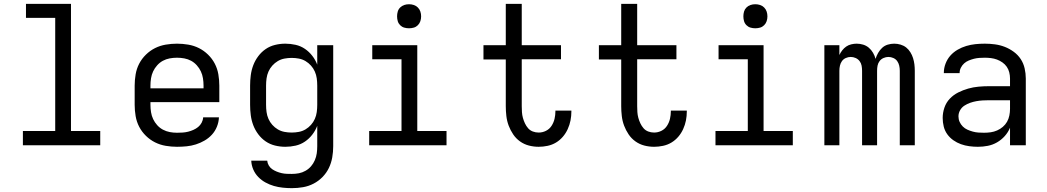

<svg xmlns="http://www.w3.org/2000/svg" viewBox="-20 -755 5440 998"><path d="M99 0V-74H267V-662H115V-735H349V-74H501V0Z M900 8Q871 8 841.5 3Q812 -2 786 -15Q760 -28 738.5 -49Q717 -70 703.5 -96Q690 -122 685 -151.5Q680 -181 680 -210V-310Q680 -339 685 -368.5Q690 -398 703.5 -424Q717 -450 738.5 -471Q760 -492 786 -505Q812 -518 841.5 -523Q871 -528 900 -528Q929 -528 958.5 -523Q988 -518 1014 -505Q1040 -492 1061.5 -471Q1083 -450 1096.5 -424Q1110 -398 1115 -368.5Q1120 -339 1120 -310V-224H762V-210Q762 -191 765 -172Q768 -153 776 -136Q784 -119 797 -104.5Q810 -90 827 -81Q844 -72 862.5 -68.5Q881 -65 900 -65Q915 -65 929.5 -66Q944 -67 958 -70.5Q972 -74 985.5 -80Q999 -86 1010 -95Q1021 -104 1028 -117Q1035 -130 1036 -145H1118Q1117 -120 1107.5 -96.5Q1098 -73 1081.5 -55Q1065 -37 1043.5 -24.5Q1022 -12 998.5 -4.5Q975 3 950 5.5Q925 8 900 8ZM762 -296H1038V-310Q1038 -329 1035 -348Q1032 -367 1024 -384Q1016 -401 1003 -415.5Q990 -430 973.5 -439Q957 -448 938 -451.5Q919 -455 900 -455Q881 -455 862 -451.5Q843 -448 826.5 -439Q810 -430 797 -415.5Q784 -401 776 -384Q768 -367 765 -348Q762 -329 762 -310Z M1497 223Q1474 223 1450 220.5Q1426 218 1403.5 211.5Q1381 205 1360 193.5Q1339 182 1322.5 165Q1306 148 1296.5 126Q1287 104 1286 80H1369Q1370 93 1377 105Q1384 117 1395 124.5Q1406 132 1418.5 137Q1431 142 1444 145Q1457 148 1470.5 148.5Q1484 149 1497 149Q1516 149 1534 145.5Q1552 142 1568.5 132.5Q1585 123 1597 109Q1609 95 1616.5 77.5Q1624 60 1626.5 42Q1629 24 1629 5V-101Q1620 -77 1603.5 -55.5Q1587 -34 1565 -19Q1543 -4 1516.5 2Q1490 8 1463 8Q1436 8 1409.5 1.5Q1383 -5 1361 -20Q1339 -35 1322.5 -57Q1306 -79 1296.5 -104Q1287 -129 1283.5 -156Q1280 -183 1280 -210V-310Q1280 -337 1283.5 -364Q1287 -391 1296.5 -416Q1306 -441 1322.5 -463Q1339 -485 1361 -500Q1383 -515 1409.5 -521.5Q1436 -528 1463 -528Q1490 -528 1516.5 -522Q1543 -516 1565 -501Q1587 -486 1603.5 -464.5Q1620 -443 1629 -419V-520H1712V5Q1712 34 1707 63Q1702 92 1689.5 118Q1677 144 1656.5 165Q1636 186 1610 199.5Q1584 213 1555 218Q1526 223 1497 223ZM1496 -66Q1515 -66 1533.5 -69.5Q1552 -73 1568 -82.5Q1584 -92 1596.5 -106Q1609 -120 1616.5 -137Q1624 -154 1626.5 -172.5Q1629 -191 1629 -210V-310Q1629 -329 1626.5 -347.5Q1624 -366 1616.5 -383Q1609 -400 1596.5 -414Q1584 -428 1568 -437.5Q1552 -447 1533.5 -450.5Q1515 -454 1496 -454Q1477 -454 1458.5 -450.5Q1440 -447 1424 -437.5Q1408 -428 1395.5 -414Q1383 -400 1375.5 -383Q1368 -366 1365.5 -347.5Q1363 -329 1363 -310V-210Q1363 -191 1365.5 -172.5Q1368 -154 1375.5 -137Q1383 -120 1395.5 -106Q1408 -92 1424 -82.5Q1440 -73 1458.5 -69.5Q1477 -66 1496 -66Z M1899 0V-74H2067V-447H1915V-520H2149V-74H2301V0ZM2106 -608Q2093 -608 2081 -611.5Q2069 -615 2060 -624Q2051 -633 2047.5 -645Q2044 -657 2044 -670Q2044 -683 2047.5 -695Q2051 -707 2060 -716Q2069 -725 2081 -729Q2093 -733 2106 -733Q2119 -733 2131 -729Q2143 -725 2152 -716Q2161 -707 2165 -695Q2169 -683 2169 -670Q2169 -657 2165 -645Q2161 -633 2152 -624Q2143 -615 2131 -611.5Q2119 -608 2106 -608Z M2780 8Q2754 8 2729 1.5Q2704 -5 2683 -20Q2662 -35 2647.5 -56.5Q2633 -78 2624 -102Q2615 -126 2612 -152Q2609 -178 2609 -203V-446H2493V-520H2609V-735H2692V-520H2896V-447H2692V-203Q2692 -188 2693 -172.5Q2694 -157 2698 -142.5Q2702 -128 2708.5 -114Q2715 -100 2725 -88.5Q2735 -77 2749.5 -71.5Q2764 -66 2780 -66Q2800 -66 2818 -75Q2836 -84 2847 -101Q2858 -118 2862.5 -137.5Q2867 -157 2867 -177V-180H2950V-176Q2950 -152 2945.5 -129Q2941 -106 2931 -84Q2921 -62 2905.5 -44Q2890 -26 2870 -14Q2850 -2 2826.5 3Q2803 8 2780 8Z M3380 8Q3354 8 3329 1.5Q3304 -5 3283 -20Q3262 -35 3247.5 -56.5Q3233 -78 3224 -102Q3215 -126 3212 -152Q3209 -178 3209 -203V-446H3093V-520H3209V-735H3292V-520H3496V-447H3292V-203Q3292 -188 3293 -172.5Q3294 -157 3298 -142.5Q3302 -128 3308.5 -114Q3315 -100 3325 -88.5Q3335 -77 3349.5 -71.5Q3364 -66 3380 -66Q3400 -66 3418 -75Q3436 -84 3447 -101Q3458 -118 3462.5 -137.5Q3467 -157 3467 -177V-180H3550V-176Q3550 -152 3545.5 -129Q3541 -106 3531 -84Q3521 -62 3505.5 -44Q3490 -26 3470 -14Q3450 -2 3426.5 3Q3403 8 3380 8Z M3699 0V-74H3867V-447H3715V-520H3949V-74H4101V0ZM3906 -608Q3893 -608 3881 -611.5Q3869 -615 3860 -624Q3851 -633 3847.5 -645Q3844 -657 3844 -670Q3844 -683 3847.5 -695Q3851 -707 3860 -716Q3869 -725 3881 -729Q3893 -733 3906 -733Q3919 -733 3931 -729Q3943 -725 3952 -716Q3961 -707 3965 -695Q3969 -683 3969 -670Q3969 -657 3965 -645Q3961 -633 3952 -624Q3943 -615 3931 -611.5Q3919 -608 3906 -608Z M4265 0V-520H4343V-469Q4349 -482 4358 -493.5Q4367 -505 4378.5 -513Q4390 -521 4404.5 -524.5Q4419 -528 4433 -528Q4450 -528 4466.5 -523Q4483 -518 4496 -507Q4509 -496 4518 -480.5Q4527 -465 4531 -449Q4536 -465 4544.5 -480Q4553 -495 4565.5 -506.5Q4578 -518 4594.5 -523Q4611 -528 4628 -528Q4645 -528 4661.5 -523Q4678 -518 4690.5 -508Q4703 -498 4712 -483.5Q4721 -469 4726 -453Q4731 -437 4733 -420.5Q4735 -404 4735 -387V0H4657V-387Q4657 -401 4654 -414Q4651 -427 4643.5 -437.5Q4636 -448 4623.5 -453.5Q4611 -459 4598 -459Q4585 -459 4572.5 -453.5Q4560 -448 4552 -437.5Q4544 -427 4541.5 -414Q4539 -401 4539 -387V0H4461V-387Q4461 -401 4458.5 -414Q4456 -427 4448 -437.5Q4440 -448 4427.5 -453.5Q4415 -459 4402 -459Q4389 -459 4376.5 -453.5Q4364 -448 4356.5 -437.5Q4349 -427 4346 -414Q4343 -401 4343 -387V0Z M5063 8Q5041 8 5018.5 5Q4996 2 4975 -5.5Q4954 -13 4935.5 -26Q4917 -39 4904 -57Q4891 -75 4885.5 -97Q4880 -119 4880 -142Q4880 -169 4889 -195.5Q4898 -222 4917 -242Q4936 -262 4961 -274.5Q4986 -287 5012.5 -294.5Q5039 -302 5066.5 -304.5Q5094 -307 5121 -307H5230V-347Q5230 -363 5226 -379Q5222 -395 5213 -408Q5204 -421 5190.5 -430.5Q5177 -440 5162 -445.5Q5147 -451 5131 -453Q5115 -455 5099 -455Q5085 -455 5070.5 -454Q5056 -453 5042.5 -449.5Q5029 -446 5015.5 -440.5Q5002 -435 4991.5 -425.5Q4981 -416 4974.5 -403Q4968 -390 4968 -376V-375H4886V-377Q4886 -401 4895 -424.5Q4904 -448 4920 -466Q4936 -484 4957.5 -496.5Q4979 -509 5002.5 -516Q5026 -523 5050 -525.5Q5074 -528 5099 -528Q5125 -528 5151.5 -524.5Q5178 -521 5202.5 -511.5Q5227 -502 5249 -486Q5271 -470 5285.5 -448Q5300 -426 5306 -399.5Q5312 -373 5312 -347V0H5230V-91Q5220 -67 5202.5 -47.5Q5185 -28 5162.5 -15Q5140 -2 5114.5 3Q5089 8 5063 8ZM5095 -65Q5113 -65 5130 -67.5Q5147 -70 5163 -77Q5179 -84 5192.5 -95.5Q5206 -107 5214.5 -122Q5223 -137 5226.5 -154.5Q5230 -172 5230 -189V-234H5121Q5105 -234 5088 -233Q5071 -232 5054.5 -229Q5038 -226 5022.5 -220.5Q5007 -215 4993 -206Q4979 -197 4970.5 -182Q4962 -167 4962 -150Q4962 -135 4968 -121.5Q4974 -108 4984.5 -97.5Q4995 -87 5008.5 -81Q5022 -75 5036.5 -71Q5051 -67 5065.5 -66Q5080 -65 5095 -65Z"/></svg>

Font: Iosevka Extended
Style: Regular
Weight: 400
Width: 7
Monospace: yes
Designer: Belleve Invis
Foundry: Belleve Invis
Version: Version 32.5.0; ttfautohint (v1.8.4)